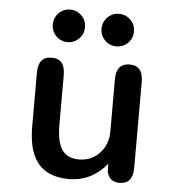

<svg xmlns="http://www.w3.org/2000/svg" viewBox="-51 -732 721 791"><g transform="rotate(5 309.5 -337.0)"><path d="M149.5 -481Q204.5 -481 204.5 -414.5V-210Q204.5 -138.5 226.2 -105.8Q248 -73 298 -73Q332.5 -73 359 -89.8Q385.5 -106.5 400.8 -134.8Q416 -163 416 -196.5V-414.5Q416 -481 471.5 -481Q527 -481 527 -414.5V-58Q527 8.5 471.5 8.5Q429.5 8.5 420 -33L419 -66Q393.5 -32.5 353.2 -10.8Q313 11 261.5 11Q210 11 172.2 -9Q134.5 -29 114 -74Q93.5 -119 93.5 -194V-414.5Q93.5 -481 149.5 -481ZM208 -550.5Q180 -550.5 160.8 -570Q141.5 -589.5 141.5 -617.5Q141.5 -646 160.8 -665.5Q180 -685 208 -685Q235.5 -685 255 -665.5Q274.5 -646 274.5 -617.5Q274.5 -589.5 255 -570Q235.5 -550.5 208 -550.5ZM410 -550.5Q382 -550.5 362.5 -570Q343 -589.5 343 -617.5Q343 -646 362.5 -665.5Q382 -685 410 -685Q438 -685 457.5 -665.5Q477 -646 477 -617.5Q477 -589.5 457.5 -570Q438 -550.5 410 -550.5Z"/></g></svg>

Font: Sono ExtraLight Monospace Medium
Style: Regular
Weight: 500
Version: Version 2.112